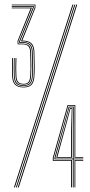

<svg xmlns="http://www.w3.org/2000/svg" viewBox="-20 -820 395 840"><path d="M83.2 -437.5Q58.2 -437.5 46.4 -448.9Q34.5 -460.2 33.2 -486.8Q32.5 -506.2 32.6 -525.8Q32.8 -545.2 33.2 -566H37Q36.2 -539.2 36.2 -521.9Q36.2 -504.5 37 -486Q38 -461.8 49.2 -451.1Q60.5 -440.5 83.2 -440.5Q105 -440.5 115.2 -451.2Q125.5 -462 127 -487Q128 -501.8 128.1 -529.1Q128.2 -556.5 127 -591.2Q126 -617 114.8 -628Q103.5 -639 78.8 -639H72.5V-640.8L131.5 -786.2V-796.8H31.5V-800H135V-785.5L77.5 -642.5Q96 -642.5 107.5 -637.2Q119 -632 124.5 -620.9Q130 -609.8 130.5 -591.5Q131.8 -550.2 131.8 -528Q131.8 -505.8 130.5 -486.5Q129 -460.2 118 -448.9Q107 -437.5 83.2 -437.5ZM83.2 -450Q65.8 -450 57.2 -458.8Q48.8 -467.5 48 -487.2Q47.2 -506.2 47.1 -521.2Q47 -536.2 48 -566H51.8Q50.8 -534.5 50.9 -519.5Q51 -504.5 51.8 -486.8Q52.5 -469.5 59.8 -461.4Q67 -453.2 83.2 -453.2Q98.5 -453.2 104.9 -461.8Q111.2 -470.2 112.2 -487.8Q113.2 -502.8 113.4 -517.8Q113.5 -532.8 113.1 -550.6Q112.8 -568.5 112 -591.8Q111.5 -610 103.6 -618Q95.8 -626 78.8 -626H57.5L56.5 -640.2L114 -783.5H31.5V-786.8H119.8L60 -639.2L60.8 -629.2H78.8Q94.2 -629.2 104.8 -622.1Q115.2 -615 116 -590.8Q117.2 -560.2 117.1 -531.2Q117 -502.2 116 -487.5Q115 -467.5 107.2 -458.8Q99.5 -450 83.2 -450ZM83.2 -443.8Q62 -443.8 51.9 -453.5Q41.8 -463.2 40.8 -486.8Q40 -506.5 39.9 -522.1Q39.8 -537.8 40.8 -566H44.2Q43.8 -544.5 43.6 -524.6Q43.5 -504.8 44.2 -487Q45.2 -465.8 54.5 -456.4Q63.8 -447 83.2 -447Q101.2 -447 109.9 -456.4Q118.5 -465.8 119.8 -487.5Q121 -505.5 120.9 -531.1Q120.8 -556.8 119.5 -591Q118.8 -615.2 108.4 -624Q98 -632.8 78.8 -632.8H63.8L63.2 -638.2L124 -787.8V-790H31.5V-793.5H127.8V-786.8L67.2 -637.8V-636.2H78.8Q99.5 -636.2 110.9 -627Q122.2 -617.8 123.2 -591.2Q124.5 -558 124.5 -532Q124.5 -506 123.2 -486.8Q121.8 -462.5 111.9 -453.1Q102 -443.8 83.2 -443.8ZM49.5 0 305.5 -800H309.5L53.5 0ZM41 0 297 -800H301.2L45.2 0ZM57.8 0 313.8 -800H318L62 0ZM291.2 0V-116.5H211V-129.5L275.5 -360H309.5V-133H344.2V-129.8H306V-356.8H278.5L214.8 -129V-119.8H295V0ZM306 0V-119.8H344.2V-116.5H309.5V0ZM298.5 0V-123H218.2V-128.5L256.8 -266.2L280.8 -353.5H303L302.2 -259.8V-126.2H344.2V-123H302.2V0ZM222 -126.2H298.5V-257L300 -350H283.2L259.5 -263.5L222 -128ZM226 -129.8 262.5 -261 285.5 -346.8H297L295 -254.2V-129.8ZM231 -133H291.2V-252.2L293.8 -343.5H287.8L265.2 -258.2Z"/></svg>

Font: Big Shoulders Inline Display SC Thin
Style: Regular
Weight: 100
Designer: Patric King
Foundry: XO Type Co
Version: Version 2.002